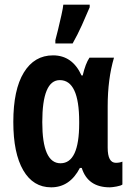

<svg xmlns="http://www.w3.org/2000/svg" viewBox="-20 -792 557 822"><path d="M291 -606Q312 -643 330.5 -684Q349 -725 364 -761V-772H251Q250 -759 243 -727.5Q236 -696 228.5 -665Q221 -634 217 -620V-606ZM322 -73H330Q356 10 450 10Q460 10 479 6.5Q498 3 504 -2V-100Q492 -95 476 -95Q441 -95 441 -160V-336Q441 -454 468 -545H363Q346 -520 334 -469H329Q290 -555 207 -555Q127 -555 82 -481.5Q37 -408 37 -270Q37 -136 79.5 -63Q122 10 199 10Q279 10 322 -73ZM161 -269Q161 -449 236 -449Q319 -449 319 -271V-264Q319 -93 239 -93Q161 -93 161 -269Z"/></svg>

Font: Noto Sans UI Condensed
Style: Bold
Weight: 700
Width: 3
Designer: Monotype Design Team
Foundry: Monotype Imaging Inc.
Version: 1.001